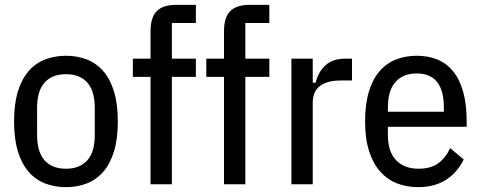

<svg xmlns="http://www.w3.org/2000/svg" viewBox="-20 -760 1984 792"><path d="M252 12Q205 12 165.5 -3.5Q126 -19 97.5 -52Q69 -85 53.5 -136.5Q38 -188 38 -259Q38 -330 53.5 -381.5Q69 -433 97.5 -466Q126 -499 165.5 -514.5Q205 -530 252 -530Q299 -530 338.5 -514.5Q378 -499 406.5 -466Q435 -433 450.5 -381.5Q466 -330 466 -259Q466 -188 450.5 -136.5Q435 -85 406.5 -52Q378 -19 338.5 -3.5Q299 12 252 12ZM252 -64Q309 -64 340 -98.5Q371 -133 371 -203V-315Q371 -385 340 -419.5Q309 -454 252 -454Q195 -454 164 -419.5Q133 -385 133 -315V-203Q133 -133 164 -98.5Q195 -64 252 -64Z M601 -443H528V-518H601V-631Q601 -688 626.5 -714Q652 -740 708 -740H788V-665H689V-518H788V-443H689V0H601Z M904 -443H831V-518H904V-631Q904 -688 929.5 -714Q955 -740 1011 -740H1091V-665H992V-518H1091V-443H992V0H904Z M1182 0V-518H1270V-419H1282Q1293 -464 1323 -491Q1353 -518 1404 -518H1432V-428H1385Q1330 -428 1300 -405.5Q1270 -383 1270 -336V0Z M1705 12Q1658 12 1618 -3.5Q1578 -19 1548.5 -52Q1519 -85 1502.5 -136.5Q1486 -188 1486 -259Q1486 -330 1501.5 -381.5Q1517 -433 1545.5 -466Q1574 -499 1613 -514.5Q1652 -530 1699 -530Q1746 -530 1784 -514.5Q1822 -499 1849 -466Q1876 -433 1890.5 -381.5Q1905 -330 1905 -259V-237H1580V-204Q1580 -134 1614 -99Q1648 -64 1706 -64Q1756 -64 1786.5 -85.5Q1817 -107 1837 -149L1893 -102Q1835 12 1705 12ZM1699 -457Q1642 -457 1611 -421.5Q1580 -386 1580 -316V-299H1811V-316Q1811 -457 1699 -457Z"/></svg>

Font: IBM Plex Sans Condensed Text
Style: Regular
Weight: 450
Width: 3
Designer: Mike Abbink, Paul van der Laan, Pieter van Rosmalen
Foundry: Bold Monday
Version: Version 1.1